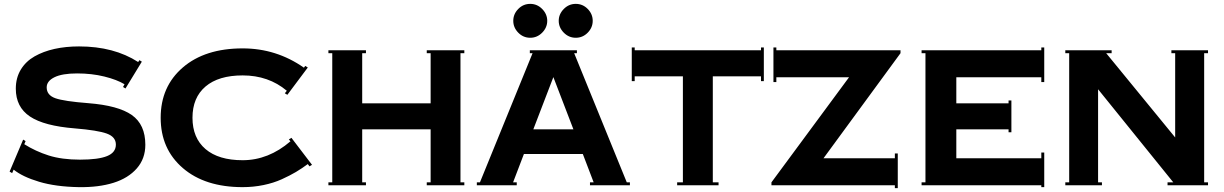

<svg xmlns="http://www.w3.org/2000/svg" viewBox="-20 -961 6351 996"><path d="M100.1 -236.8 112.8 -229 106 -212.9Q164.1 -176.3 232.4 -154.5Q300.8 -132.8 395 -132.8Q490.2 -132.8 535.6 -151.4Q581.1 -169.9 581.1 -210.9Q581.1 -251 533.9 -268.1Q486.8 -285.2 369.1 -294.9Q208.5 -307.6 135.3 -356.7Q62 -405.8 62 -501Q62 -557.1 87.9 -599.9Q113.8 -642.6 159.2 -668.5Q204.6 -694.3 262.9 -707.3Q321.3 -720.2 390.1 -720.2Q571.3 -720.2 696.8 -639.2L703.1 -648.9L715.8 -641.1L630.9 -502L618.2 -509.8L626 -523.9Q586.4 -547.9 521.2 -564Q456.1 -580.1 379.9 -580.1Q302.7 -580.1 262.5 -560.3Q222.2 -540.5 222.2 -507.8Q222.2 -467.3 267.3 -451.4Q312.5 -435.5 438 -425.8Q593.8 -413.6 663.8 -364.3Q733.9 -314.9 733.9 -210Q733.9 -137.7 689.5 -87.2Q645 -36.6 568.6 -12.7Q492.2 11.2 390.1 9.8Q269 7.8 182.9 -18.1Q96.7 -43.9 50.8 -81.1L43 -63L29.8 -70.8Z M1238.8 -129.9Q1372.6 -129.9 1486.8 -228L1478.5 -237.8L1491.7 -246.1L1598.6 -106L1585.4 -98.1L1576.7 -109.9Q1545.4 -86.9 1515.1 -68.8Q1484.9 -50.8 1441.9 -31.2Q1398.9 -11.7 1346.7 -1Q1294.4 9.8 1238.8 9.8Q1043.5 9.8 928.5 -89.1Q813.5 -188 813.5 -350.1Q813.5 -512.2 928.5 -611.1Q1043.5 -710 1238.8 -710Q1413.6 -710 1556.6 -609.9L1563.5 -619.1L1576.7 -610.8L1470.7 -469.2L1457.5 -477.1L1467.8 -490.2Q1373 -569.8 1238.8 -569.8Q1113.8 -569.8 1046.1 -512.2Q978.5 -454.6 978.5 -350.1Q978.5 -245.6 1046.1 -187.7Q1113.8 -129.9 1238.8 -129.9Z M1683.6 0V-15.1H1703.6V-685.1H1683.6V-700.2H1878.4V-685.1H1858.9V-424.8H2213.9V-685.1H2193.8V-700.2H2388.7V-685.1H2368.7V-15.1H2388.7V0H2193.8V-15.1H2213.9V-290H1858.9V-15.1H1878.4V0Z M2904.5 -791.7Q2878.4 -818.4 2878.4 -853Q2878.4 -887.7 2904.5 -914.3Q2930.7 -940.9 2966.8 -940.9Q3002.9 -940.9 3028.8 -914.6Q3054.7 -888.2 3054.7 -853Q3054.7 -817.9 3028.8 -791.5Q3002.9 -765.1 2966.8 -765.1Q2930.7 -765.1 2904.5 -791.7ZM2668.5 -791.5Q2642.6 -817.9 2642.6 -853Q2642.6 -888.2 2668.5 -914.6Q2694.3 -940.9 2730.5 -940.9Q2766.6 -940.9 2792.7 -914.3Q2818.8 -887.7 2818.8 -853Q2818.8 -818.4 2792.7 -791.7Q2766.6 -765.1 2730.5 -765.1Q2694.3 -765.1 2668.5 -791.5ZM2453.6 0V-15.1H2469.7L2742.7 -685.1H2728.5V-700.2H2972.7V-685.1H2958.5L3231.4 -15.1H3247.6V0H3040.5V-15.1H3059.6L3003.4 -162.1H2697.8L2641.6 -15.1H2660.6V0ZM2850.6 -561 2746.6 -290H2954.6Z M3492.7 0V-15.1H3522.5V-564.9H3272.5V-540H3257.3V-714.8H3272.5V-700.2H3927.7V-714.8H3942.4V-540H3927.7V-564.9H3677.7V-15.1H3707.5V0Z M4622.1 -165H4637.2V15.1H4622.1V0H3981.9V-15.1L4384.3 -560.1H4007.3V-535.2H3992.2V-714.8H4007.3V-700.2H4651.4V-685.1L4252 -140.1H4622.1Z M4760.7 0V-15.1H4780.8V-685.1H4760.7V-700.2H5381.8V-714.8H5397V-535.2H5381.8V-560.1H4940.9V-424.8H5211.9V-439.9H5226.6V-274.9H5211.9V-290H4940.9V-140.1H5381.8V-169.9H5397V9.8H5381.8V0Z M5506.3 0V-15.1H5526.4V-685.1H5506.3V-700.2H5746.6V-685.1H5718.3L6076.2 -248V-685.1H6056.6V-700.2H6246.6V-685.1H6226.6V-15.1H6246.6V0H6036.6V-15.1H6066.4L5676.3 -498V-15.1H5696.3V0Z"/></svg>

Font: Copperplate CC
Style: Bold
Weight: 700
Designer: indestructible type*
Foundry: Cowboy Collective
Version: Version 1.000